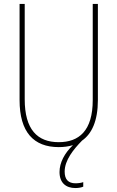

<svg xmlns="http://www.w3.org/2000/svg" viewBox="-20 -785 594 971"><path d="M307 83C307 25 352 -30 395 -74C444 -108 475 -173 475 -279V-765H449V-279C449 -123 379 -66 277 -66C169 -66 105 -130 105 -283V-765H79V-279C79 -117 150 -41 277 -41C302 -41 326 -44 349 -51C306 -10 281 38 281 85C281 141 315 166 361 166C378 166 392 163 401 159V136C394 139 378 142 362 142C325 142 307 122 307 83Z"/></svg>

Font: Noto Sans Tamil UI Condensed Thin
Style: Regular
Weight: 100
Width: 3
Designer: Jelle Bosma - Monotype Design Team
Foundry: Monotype Imaging Inc.
Version: Version 2.004